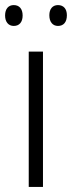

<svg xmlns="http://www.w3.org/2000/svg" viewBox="-33 -735 283 755"><path d="M-13 -674C-13 -649 0 -633 21 -633C43 -633 56 -648 56 -674C56 -700 43 -715 21 -715C0 -715 -13 -700 -13 -674ZM161 -675C161 -649 174 -633 195 -633C217 -633 230 -648 230 -675C230 -700 217 -715 195 -715C174 -715 161 -700 161 -675ZM136 0V-532H80V0Z"/></svg>

Font: Noto Sans Devanagari SemiCondensed Light
Style: Regular
Weight: 300
Width: 4
Designer: Jelle Bosma - Monotype Design Team
Foundry: Monotype Imaging Inc.
Version: Version 2.004